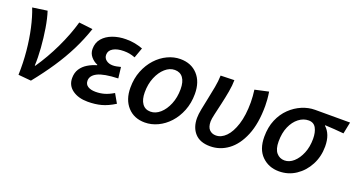

<svg xmlns="http://www.w3.org/2000/svg" viewBox="-40 -934 2538 1376"><g transform="rotate(20 1229.5 -245.5)"><path d="M109 0Q112 -92 103.5 -180.5Q95 -269 77.5 -347.5Q60 -426 36 -487L148 -503Q165 -451 176.5 -380.5Q188 -310 193.5 -236.5Q199 -163 196 -102H200Q262 -192 312 -297Q362 -402 390 -501L495 -489Q465 -400 424 -318.5Q383 -237 329.5 -157Q276 -77 207 9Z M640 12Q569 12 523.5 -20.5Q478 -53 478 -110Q478 -151 497 -180Q516 -209 547.5 -228Q579 -247 615 -257V-261Q587 -272 565.5 -297Q544 -322 544 -356Q544 -404 572 -436.5Q600 -469 646.5 -486Q693 -503 747 -503Q785 -503 815.5 -497Q846 -491 876 -480L848 -402Q824 -411 804.5 -414.5Q785 -418 762 -418Q711 -418 680.5 -400Q650 -382 650 -350Q650 -325 670 -309.5Q690 -294 720 -294Q735 -294 749.5 -297Q764 -300 780 -304L790 -220Q681 -216 634.5 -192.5Q588 -169 588 -130Q588 -102 610 -88Q632 -74 669 -74Q704 -74 735.5 -83Q767 -92 804 -114L843 -46Q790 -13 743.5 -0.5Q697 12 640 12Z M1075 12Q993 12 943.5 -42.5Q894 -97 894 -188Q894 -259 917 -316.5Q940 -374 978.5 -416Q1017 -458 1065 -480.5Q1113 -503 1162 -503Q1245 -503 1294.5 -449Q1344 -395 1344 -303Q1344 -233 1321 -175Q1298 -117 1259.5 -75Q1221 -33 1173 -10.5Q1125 12 1075 12ZM1087 -75Q1126 -75 1160 -105Q1194 -135 1215 -186Q1236 -237 1236 -300Q1236 -356 1214 -386Q1192 -416 1151 -416Q1112 -416 1078 -386Q1044 -356 1023 -305.5Q1002 -255 1002 -192Q1002 -137 1024 -106Q1046 -75 1087 -75Z M1573 12Q1496 12 1456.5 -31.5Q1417 -75 1417 -147Q1417 -175 1425 -215.5Q1433 -256 1443 -303.5Q1453 -351 1462 -399Q1471 -447 1472 -490L1576 -493Q1576 -454 1567 -403.5Q1558 -353 1546.5 -303Q1535 -253 1526 -214Q1517 -175 1517 -157Q1517 -114 1536.5 -94.5Q1556 -75 1586 -75Q1627 -75 1662 -110.5Q1697 -146 1719 -215Q1741 -284 1741 -384Q1741 -405 1739 -431Q1737 -457 1734 -478L1838 -501Q1843 -469 1845 -443Q1847 -417 1847 -395Q1847 -260 1809.5 -169.5Q1772 -79 1710 -33.5Q1648 12 1573 12Z M2098 12Q2020 12 1968 -39Q1916 -90 1916 -186Q1916 -259 1940 -315.5Q1964 -372 2004.5 -411Q2045 -450 2094 -470.5Q2143 -491 2192 -491H2459L2441 -402Q2368 -409 2298 -412V-408Q2323 -386 2336.5 -351Q2350 -316 2350 -268Q2350 -191 2316.5 -127.5Q2283 -64 2226 -26Q2169 12 2098 12ZM2109 -75Q2146 -75 2178 -103.5Q2210 -132 2230 -180.5Q2250 -229 2250 -290Q2250 -340 2232.5 -372Q2215 -404 2176 -404Q2136 -404 2101 -377Q2066 -350 2045 -302Q2024 -254 2024 -189Q2024 -131 2048 -103Q2072 -75 2109 -75Z"/></g></svg>

Font: Source Sans 3 Semibold
Style: Italic
Weight: 600
Italic angle: -11°
Designer: Paul D. Hunt
Foundry: Adobe
Version: Version 3.052;hotconv 1.1.0;makeotfexe 2.6.0